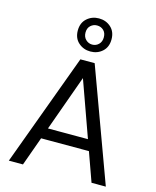

<svg xmlns="http://www.w3.org/2000/svg" viewBox="-138 -1061 941 1155"><g transform="rotate(15 332.0 -483.5)"><path d="M30 0 288 -700H377L634 0H545L332 -595L118 0ZM148 -180 172 -248H489L513 -180ZM333 -761Q290 -761 259 -788.5Q228 -816 228 -864Q228 -912 259 -939.5Q290 -967 333 -967Q377 -967 407.5 -939.5Q438 -912 438 -864Q438 -816 407.5 -788.5Q377 -761 333 -761ZM333 -804Q357 -804 373.5 -820.5Q390 -837 390 -864Q390 -892 373.5 -907.5Q357 -923 333 -923Q310 -923 293 -907.5Q276 -892 276 -864Q276 -837 293 -820.5Q310 -804 333 -804Z"/></g></svg>

Font: DVN - DM Sans
Style: Regular
Weight: 400
Designer: Colophon Foundry, Jonny Pinhorn
Foundry: Colophon Foundry
Version: Version 4.004;gftools[0.9.30]